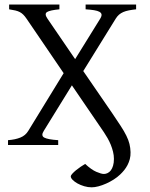

<svg xmlns="http://www.w3.org/2000/svg" viewBox="-20 -635 655 841"><path d="M309.1 -376 418.9 -553.2Q425.8 -564.5 424.8 -571.5Q423.8 -578.6 415.5 -583.3Q407.2 -587.9 392.1 -590.3Q377 -592.8 355 -594.2V-615.2H576.2V-594.2Q558.6 -592.3 544.7 -589.6Q530.8 -586.9 520 -582.3Q509.3 -577.6 501.2 -570.6Q493.2 -563.5 486.8 -553.2L344.7 -323.7L471.2 -139.6Q493.2 -107.4 508.5 -83.7Q523.9 -60.1 533.4 -40.8Q543 -21.5 547.1 -4.4Q551.3 12.7 551.8 31.7Q552.2 47.9 548.6 61.8Q544.9 75.7 538.6 87.9Q532.2 100.1 523.9 110.4Q515.6 120.6 506.3 129.4Q494.1 141.1 478 151.4Q461.9 161.6 444.8 169.2Q427.7 176.8 411.1 181.2Q394.5 185.5 381.8 185.5Q365.2 185.5 348.9 180.7Q332.5 175.8 319.3 168.5Q306.2 161.1 298.1 152.8Q290 144.5 290 137.2Q290 133.3 296.6 126Q303.2 118.7 312.7 110.8Q322.3 103 333.3 95.5Q344.2 87.9 353 83Q380.4 108.4 402.1 117.7Q423.8 127 435.1 127Q443.4 127 451.4 123Q459.5 119.1 465.6 111.1Q471.7 103 475.3 90.6Q479 78.1 479 61Q479 45.4 475.1 29.5Q471.2 13.7 465.1 -1.2Q459 -16.1 451.2 -29.8Q443.4 -43.5 435.5 -55.2L294.9 -261.2L171.9 -62Q158.2 -40.5 174.1 -32.2Q189.9 -23.9 234.9 -21V0H15.1V-21Q46.9 -23.4 69.3 -32.5Q91.8 -41.5 104 -62L258.8 -314.5L96.2 -553.2Q88.9 -564 82 -570.8Q75.2 -577.6 66.9 -582Q58.6 -586.4 47.4 -589.1Q36.1 -591.8 20 -594.2V-615.2H240.2V-594.2Q198.7 -590.3 186 -582.3Q173.3 -574.2 188 -553.2Z"/></svg>

Font: Gentium Plus
Style: Regular
Weight: 400
Designer: J. Victor Gaultney, Annie Olsen, Iska Routamaa
Foundry: SIL International
Version: Version 1.510